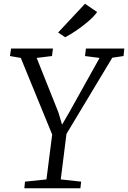

<svg xmlns="http://www.w3.org/2000/svg" viewBox="-20 -1001 681 1021"><path d="M109.5 0 113 -35 227 -47 257.5 -285.5 90.5 -693 33 -703 39 -743H261.5L256.5 -703L175 -693L290.5 -403.5L310 -338L347.5 -402.5L509.5 -693L432 -703L437 -743H641L637 -703L577 -694L333.5 -289L303 -47L411.5 -35L407.5 0ZM326.5 -803 289 -828 432 -981 496.5 -937Q480 -913.5 448.8 -886.8Q417.5 -860 384 -837.5Q350.5 -815 326.5 -803Z"/></svg>

Font: Merriweather Light 18pt Light
Style: Italic
Weight: 300
Italic angle: -7.8°
Version: Version 2.101